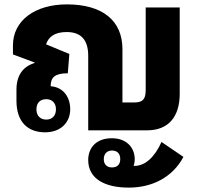

<svg xmlns="http://www.w3.org/2000/svg" viewBox="-20 -594 905 875"><path d="M185 9C258 9 300 -37 300 -96C300 -152 268 -197 211 -201V-202C211 -241 230 -260 289 -260L296 -348L190 -392C201 -426 229 -448 284 -448C352 -448 382 -409 382 -340V0H650C747 0 799 -61 799 -167V-560H644V-184C644 -142 631 -127 591 -127H538V-370C538 -501 446 -574 285 -574C140 -574 39 -501 39 -387V-346L138 -309V-307C85 -291 55 -251 55 -185V-135C55 -35 110 9 185 9ZM191 -49C164 -49 146 -66 146 -96C146 -126 164 -142 191 -142C217 -142 235 -125 235 -96C235 -66 217 -49 191 -49ZM567 261C675 261 767 213 816 121L716 53C686 120 643 162 593 162H589C592 153 594 143 594 132C594 76 554 36 490 36C418 36 382 80 382 135C382 221 458 261 567 261ZM490 169C468 169 453 156 453 131C453 107 468 92 490 92C514 92 528 106 528 131C528 156 514 169 490 169Z"/></svg>

Font: Noto Sans Thai Looped SemiCondensed ExtraBold
Style: Regular
Weight: 800
Width: 4
Designer: Sasikarn Vongin, Ben Mitchell
Foundry: The Fontpad Ltd
Version: Version 1.001